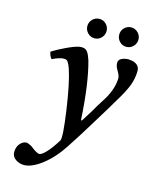

<svg xmlns="http://www.w3.org/2000/svg" viewBox="-124 -685 798 1003"><g transform="rotate(15 275.0 -184.0)"><path d="M186 -341.8Q181.6 -350.1 176.5 -352.5Q171.4 -355 161.1 -355Q139.6 -355 100.1 -335.9Q94.2 -341.8 89.6 -352.5Q85 -363.3 84 -372.1Q110.4 -389.2 153.8 -409.9Q197.3 -430.7 223.1 -436Q240.2 -438 246.1 -436Q259.8 -434.1 269 -421.1Q278.3 -408.2 287.1 -380.9Q319.8 -265.1 331.1 -67.9L335.9 -66.9Q382.8 -140.1 394 -162.1Q396 -165.5 408.7 -185.5Q421.4 -205.6 428.2 -216.8Q462.9 -277.8 462.9 -333Q462.4 -337.9 460.2 -343.8Q458 -349.6 456.5 -352.8Q455.1 -356 450 -365Q444.8 -374 443.8 -376Q436 -390.1 436 -407.2Q436 -422.9 452.6 -430.9Q469.2 -439 490.2 -439Q496.1 -439 498 -438Q521 -436.5 535.4 -424.8Q549.8 -413.1 549.8 -393.1Q549.8 -336.4 520 -279.8Q514.2 -266.6 501 -244.1Q479.5 -207 451.2 -160.4Q422.9 -113.8 391.4 -62.7Q359.9 -11.7 347.2 8.8L311 64.9Q305.2 73.7 300.8 81.1Q254.9 151.4 200 193.6Q145 235.8 103 235.8Q79.1 235.8 58.1 221.9Q37.1 208 37.1 183.1Q37.1 155.3 52.7 137.2Q68.4 119.1 86.9 119.1Q92.8 119.1 106 125.2Q119.1 131.3 125 137.2Q132.3 143.6 145.5 151.4Q158.7 159.2 165 159.2Q178.2 159.2 201.9 134.3Q225.6 109.4 254.9 62Q264.2 42 243.9 -98.9Q223.6 -239.7 200.2 -310.1Q192.9 -332 186 -341.8ZM423.3 -514.6Q408.2 -530.3 408.2 -551.8Q408.2 -573.2 423.3 -588.6Q438.5 -604 460 -604Q481.4 -604 496.8 -588.6Q512.2 -573.2 512.2 -551.8Q512.2 -530.3 496.8 -514.6Q481.4 -499 460 -499Q438.5 -499 423.3 -514.6ZM251.2 -514.6Q235.8 -530.3 235.8 -551.8Q235.8 -573.2 251.2 -588.6Q266.6 -604 288.1 -604Q309.6 -604 324.7 -588.6Q339.8 -573.2 339.8 -551.8Q339.8 -530.3 324.7 -514.6Q309.6 -499 288.1 -499Q266.6 -499 251.2 -514.6Z"/></g></svg>

Font: Common Serif SemiBold
Style: Italic
Weight: 600
Italic angle: -12°
Designer: Philipp H. Poll, Khaled Hosny
Foundry: Stefan Peev, Context Ltd.
Version: Version 1.026